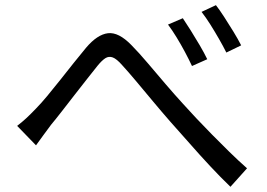

<svg xmlns="http://www.w3.org/2000/svg" viewBox="-20 -746 1040 748"><path d="M46.8 -255.6Q65.7 -270.1 82.5 -285.6Q99.2 -301.2 118.9 -321.7Q139.2 -342.3 163.6 -371.6Q187.9 -400.9 214.7 -434.6Q241.4 -468.4 267.3 -501Q293.2 -533.7 315.4 -560.1Q359 -611.6 400.6 -616.6Q442.1 -621.5 491.6 -570.7Q521.9 -540 556 -499.6Q590.2 -459.1 625.5 -417.9Q660.8 -376.7 692.5 -342.1Q715 -316.9 744.1 -286Q773.3 -255 806.3 -221.5Q839.4 -187.9 873.9 -154.1Q908.4 -120.3 942.4 -90.3L877.8 -18.3Q840.2 -54.3 798.9 -98.6Q757.6 -142.8 718 -188.1Q678.5 -233.3 643.8 -271.7Q611.4 -308.7 576.8 -350.2Q542.3 -391.6 510.7 -429.3Q479.1 -467 455.7 -492.4Q434.6 -516.5 419.4 -522.2Q404.1 -527.9 390.5 -519.3Q376.9 -510.6 359.6 -489.4Q342.3 -467.5 318.9 -438Q295.6 -408.5 270.6 -376.3Q245.6 -344.1 221.9 -313.6Q198.2 -283 178.9 -259.9Q164 -239.6 147.9 -217.9Q131.8 -196.1 120.3 -179.8ZM692.2 -675Q704.7 -656.7 722.5 -628.3Q740.3 -599.9 758.1 -569.7Q775.8 -539.5 787.4 -515.3L728 -488.8Q715.6 -515.2 700.3 -543.9Q685 -572.5 668.2 -600.1Q651.5 -627.6 634.5 -650.3ZM821.2 -725.9Q834.8 -708.6 853.1 -680.4Q871.4 -652.2 889.6 -622.4Q907.8 -592.6 919.5 -569.3L861.8 -541.3Q848.5 -567.8 832.4 -595.7Q816.4 -623.6 799.3 -650.8Q782.1 -678 765.2 -699.7Z"/></svg>

Font: Noto Sans SC Thin
Style: Regular
Weight: 100
Designer: Ryoko NISHIZUKA 西塚涼子 (kana, bopomofo & ideographs); Paul D. Hunt (Latin, Greek & Cyrillic); Sandoll Communications 산돌커뮤니
Foundry: Adobe
Version: Version 2.004-H2;hotconv 1.0.118;makeotfexe 2.5.65603